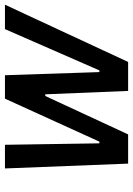

<svg xmlns="http://www.w3.org/2000/svg" viewBox="102 -652 550 795"><g transform="rotate(-90 377.5 -255.0)"><path d="M97 0 77 -510H175L181 -119H188L366 -510H463L476 -119H483L654 -510H755L518 0H398L384 -343H377L218 0Z"/></g></svg>

Font: Saira SemiCondensed Medium
Style: Italic
Weight: 500
Width: 4
Italic angle: -12°
Designer: Hector Gatti with collaboration of the Omnibus-Type team
Foundry: Omnibus-Type
Version: Version 1.101